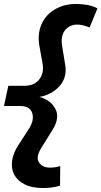

<svg xmlns="http://www.w3.org/2000/svg" viewBox="-20 -730 512 969"><path d="M246 -76 190 14Q159 63 176.5 89.5Q194 116 232 116Q246 116 259 114Q272 112 284 108L283 207Q259 214 238 216.5Q217 219 197 219Q141 219 104.5 200.5Q68 182 52 152Q36 122 41 82.5Q46 43 73 2L126 -80Q154 -124 142.5 -159.5Q131 -195 82 -195H0L22 -297H104Q152 -297 177.5 -328.5Q203 -360 195 -408L178 -503Q171 -547 181.5 -585Q192 -623 217 -650.5Q242 -678 279.5 -694Q317 -710 363 -710Q391 -710 418 -705.5Q445 -701 472 -688L432 -591Q417 -598 400 -602Q383 -606 370 -606Q333 -606 309.5 -579Q286 -552 293 -501L310 -397Q318 -336 278.5 -293.5Q239 -251 179 -241Q236 -225 259.5 -180.5Q283 -136 246 -76Z"/></svg>

Font: Red Hat Display
Style: Bold Italic
Weight: 700
Italic angle: -12°
Designer: Pentagram / MCKL
Foundry: Pentagram / MCKL
Version: Version 1.003; Red Hat Display Bold Italic